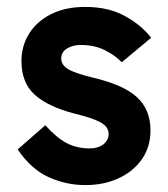

<svg xmlns="http://www.w3.org/2000/svg" viewBox="-20 -522 485 555"><path d="M227 13Q171 13 120.5 -10Q70 -33 31 -90L111 -160Q143 -124 172.5 -108.5Q202 -93 239 -93Q264 -93 279 -105Q294 -117 294 -135Q294 -147 286 -156.5Q278 -166 256.5 -175Q235 -184 194 -194Q118 -214 80 -248.5Q42 -283 42 -346Q42 -389 64 -424.5Q86 -460 127.5 -481Q169 -502 226 -502Q293 -502 340.5 -476Q388 -450 417 -413L332 -342Q313 -362 283 -377Q253 -392 213 -392Q191 -392 174 -382Q157 -372 157 -353Q157 -335 175.5 -323Q194 -311 247 -298Q337 -277 376 -241Q415 -205 415 -145Q415 -97 390 -61.5Q365 -26 322.5 -6.5Q280 13 227 13Z"/></svg>

Font: Gabarito SemiBold
Style: Regular
Weight: 600
Designer: Leandro Assis / Alvaro Franca / Felipe Casaprima
Foundry: Naipe Foundry
Version: Version 1.000